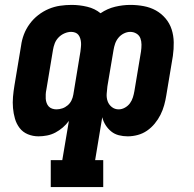

<svg xmlns="http://www.w3.org/2000/svg" viewBox="-20 -548 790 783"><path d="M187 215V105H234L261 -55Q250 -40 236 -28Q222 -16 206 -7.5Q190 1 172 4.5Q154 8 137 8Q114 8 93.5 -0.5Q73 -9 60 -26Q47 -43 41 -64Q35 -85 33 -107.5Q31 -130 33 -153Q35 -176 39 -200L66 -362Q69 -385 77.5 -407.5Q86 -430 101 -450.5Q116 -471 136 -486.5Q156 -502 178.5 -511.5Q201 -521 224.5 -524.5Q248 -528 272 -528Q304 -528 335.5 -520.5Q367 -513 390 -494Q418 -513 449.5 -520.5Q481 -528 512 -528Q539 -528 566 -523Q593 -518 615.5 -505.5Q638 -493 655 -473Q672 -453 680 -428Q688 -403 688.5 -375.5Q689 -348 685 -320L658 -158Q655 -139 649.5 -119Q644 -99 634.5 -80Q625 -61 611 -44Q597 -27 579.5 -15Q562 -3 541.5 2.5Q521 8 501 8Q482 8 464.5 3.5Q447 -1 433.5 -12Q420 -23 410.5 -38Q401 -53 397 -70L368 105H401V215ZM210 -102Q222 -102 234 -106Q246 -110 256 -118.5Q266 -127 271.5 -138.5Q277 -150 279 -162L308 -338Q309 -347 310 -356Q311 -365 310.5 -373.5Q310 -382 307.5 -390.5Q305 -399 300 -405.5Q295 -412 287 -415Q279 -418 270 -418Q257 -418 243 -412Q229 -406 218.5 -395Q208 -384 203 -370.5Q198 -357 196 -344L169 -182Q167 -173 166.5 -163.5Q166 -154 166.5 -145.5Q167 -137 170 -128.5Q173 -120 178.5 -114Q184 -108 192.5 -105Q201 -102 210 -102ZM464 -102Q477 -102 489.5 -109Q502 -116 510 -127Q518 -138 522 -151Q526 -164 528 -176L555 -338Q557 -352 557 -366Q557 -380 552.5 -392Q548 -404 536.5 -411Q525 -418 511 -418Q498 -418 485 -411.5Q472 -405 463 -394Q454 -383 449.5 -370Q445 -357 443 -344L418 -196Q416 -181 415 -165Q414 -149 419 -135Q424 -121 436 -111.5Q448 -102 464 -102Z"/></svg>

Font: Iosevka Etoile Extrabold
Style: Italic
Weight: 800
Italic angle: -9°
Designer: Belleve Invis
Foundry: Belleve Invis
Version: Version 22.1.2; ttfautohint (v1.8.4)